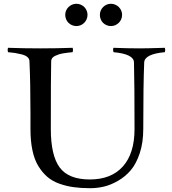

<svg xmlns="http://www.w3.org/2000/svg" viewBox="-20 -969 903 1009"><path d="M22 -717.8Q104.5 -714.8 191.9 -714.8Q279.8 -714.8 361.8 -717.8Q363.8 -710 363.8 -707Q363.8 -703.6 361.8 -694.8Q347.2 -693.4 338.4 -692.4Q329.6 -691.4 314.2 -689Q298.8 -686.5 289.3 -683.3Q279.8 -680.2 269.5 -675.3Q259.3 -670.4 254.2 -663.6Q249 -656.7 249 -647.9Q247.1 -583 247.1 -291Q247.1 -151.9 293.7 -88.9Q340.3 -25.9 452.1 -25.9Q564.9 -25.9 626 -94.5Q687 -163.1 687 -291Q687 -523.9 684.1 -641.1Q683.1 -685.1 576.2 -694.8Q574.2 -705.6 574.2 -708Q574.2 -711.9 576.2 -717.8Q653.8 -714.8 714.8 -714.8Q753.9 -714.8 846.2 -717.8Q848.1 -711.9 848.1 -708Q848.1 -700.2 846.2 -694.8Q740.2 -685.1 737.8 -641.1Q732.9 -524.9 732.9 -291Q732.9 -219.7 714.4 -163.8Q695.8 -107.9 667 -74.2Q638.2 -40.5 599.9 -18.6Q561.5 3.4 525.9 11.7Q490.2 20 454.1 20Q405.8 20 367.2 14.6Q328.6 9.3 292 -3.7Q255.4 -16.6 228.5 -39.8Q201.7 -63 181.2 -96.7Q160.6 -130.4 150.4 -179.2Q140.1 -228 140.1 -291V-371.1Q140.1 -534.7 134.8 -647.9Q134.3 -660.6 123.5 -669.7Q112.8 -678.7 92.5 -683.6Q72.3 -688.5 58.3 -690.7Q44.4 -692.9 22 -694.8Q20 -703.6 20 -707Q20 -710 22 -717.8ZM322.8 -891.1Q322.8 -902.8 327.4 -913.6Q332 -924.3 340.1 -932.1Q348.1 -939.9 358.9 -944.6Q369.6 -949.2 381.8 -949.2Q393.6 -949.2 404.3 -944.6Q415 -939.9 422.9 -932.1Q430.7 -924.3 435.3 -913.6Q439.9 -902.8 439.9 -891.1Q439.9 -878.9 435.3 -868.2Q430.7 -857.4 422.9 -849.4Q415 -841.3 404.3 -836.7Q393.6 -832 381.8 -832Q369.1 -832 358.4 -836.7Q347.7 -841.3 339.8 -849.1Q332 -856.9 327.4 -867.7Q322.8 -878.4 322.8 -891.1ZM504.9 -891.1Q504.9 -903.3 509.5 -913.8Q514.2 -924.3 522 -932.1Q529.8 -939.9 540.3 -944.6Q550.8 -949.2 563 -949.2Q574.7 -949.2 585.4 -944.6Q596.2 -939.9 604.2 -932.1Q612.3 -924.3 616.9 -913.8Q621.6 -903.3 621.6 -891.1Q621.6 -878.4 616.9 -867.7Q612.3 -856.9 604.2 -849.1Q596.2 -841.3 585.7 -836.7Q575.2 -832 563 -832Q550.8 -832 540 -836.7Q529.3 -841.3 521.5 -849.1Q513.7 -856.9 509.3 -867.7Q504.9 -878.4 504.9 -891.1Z"/></svg>

Font: Jacques Francois
Style: Regular
Weight: 400
Designer: Manvel Shmavonyan, Alexei Vanyashin
Foundry: Cyreal (www.cyreal.org)
Version: Version 1.003